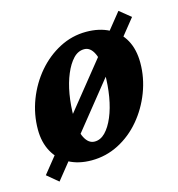

<svg xmlns="http://www.w3.org/2000/svg" viewBox="-85 -554 630 679"><g transform="rotate(-15 230.0 -214.5)"><path d="M180.7 7.8Q132.8 7.8 97.7 -11.2Q62.5 -30.3 43.5 -64.9Q24.4 -99.6 24.4 -146.5Q24.4 -202.1 44.4 -254.4Q64.5 -306.6 99.6 -347.7Q134.8 -388.7 180.7 -412.6Q226.6 -436.5 278.3 -436.5Q326.2 -436.5 361.8 -418Q397.5 -399.4 416.5 -364.7Q435.5 -330.1 435.5 -281.2Q435.5 -226.6 415.5 -174.3Q395.5 -122.1 360.8 -81.1Q326.2 -40 279.8 -16.1Q233.4 7.8 180.7 7.8ZM208 -53.7Q229.5 -53.7 247.1 -71.8Q264.6 -89.8 277.8 -121.1Q291 -152.3 297.9 -192.9Q304.7 -233.4 304.7 -276.4Q304.7 -324.2 291.5 -351.6Q278.3 -378.9 255.9 -378.9Q233.4 -378.9 215.8 -360.4Q198.2 -341.8 185.1 -310.5Q171.9 -279.3 165 -239.3Q158.2 -199.2 158.2 -155.3Q158.2 -106.4 171.9 -80.1Q185.5 -53.7 208 -53.7ZM50.8 50.8 9.8 16.6 408.2 -478.5 449.2 -445.3Z"/></g></svg>

Font: Crimson Pro
Style: Bold Italic
Weight: 700
Italic angle: -12°
Designer: Jacques Le Bailly
Foundry: Baron von Fonthausen
Version: Version 1.003